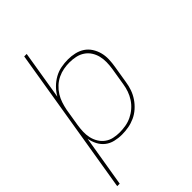

<svg xmlns="http://www.w3.org/2000/svg" viewBox="-273 -838 1146 1146"><g transform="rotate(-45 300.0 -265.0)"><path d="M9 205 164 -735H185L134 -425Q149 -452 171.5 -474.5Q194 -497 221 -512Q248 -527 277.5 -532.5Q307 -538 336 -538Q365 -538 393 -531.5Q421 -525 443.5 -510Q466 -495 481 -471.5Q496 -448 503 -421Q510 -394 509 -365Q508 -336 503 -307L485 -197Q481 -169 471.5 -142Q462 -115 445.5 -90.5Q429 -66 406.5 -46Q384 -26 357.5 -14Q331 -2 303 3Q275 8 247 8Q217 8 188 1Q159 -6 137 -23.5Q115 -41 102 -66.5Q89 -92 84 -120L30 205ZM247 -11Q272 -11 298 -15.5Q324 -20 348 -31.5Q372 -43 393 -61Q414 -79 429 -102Q444 -125 452.5 -149.5Q461 -174 465 -200L483 -310Q487 -336 487.5 -362.5Q488 -389 482 -413.5Q476 -438 462.5 -459Q449 -480 428 -494Q407 -508 381.5 -513.5Q356 -519 330 -519Q305 -519 280 -514.5Q255 -510 231 -498.5Q207 -487 187 -468.5Q167 -450 153 -427.5Q139 -405 131 -380.5Q123 -356 118 -331L100 -221Q96 -195 95 -169Q94 -143 99.5 -118.5Q105 -94 118 -72.5Q131 -51 151 -36.5Q171 -22 195.5 -16.5Q220 -11 247 -11Z"/></g></svg>

Font: Iosevka Curly ThExObl
Style: Regular
Weight: 100
Width: 7
Italic angle: -9°
Monospace: yes
Designer: Belleve Invis
Foundry: Belleve Invis
Version: Version 11.1.0; ttfautohint (v1.8.3)